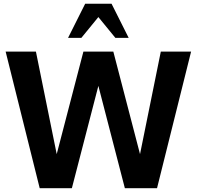

<svg xmlns="http://www.w3.org/2000/svg" viewBox="-20 -995 1040 1015"><path d="M660.2 -794.9H589.8L500 -904.8L410.2 -794.9H339.8L430.2 -975.1H569.8ZM990.2 -722.2 810.1 0H640.1L500 -541L359.9 0H189.9L9.8 -722.2H169.9L279.8 -180.2L420.9 -722.2H579.1L720.2 -180.2L830.1 -722.2Z"/></svg>

Font: Perun
Style: Bold
Weight: 700
Foundry: Copyright (c) Stefan Peev, Context Ltd, 2016
Version: Version 1.0000